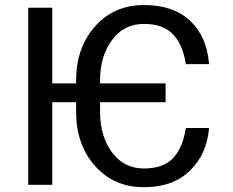

<svg xmlns="http://www.w3.org/2000/svg" viewBox="-20 -742 937 771"><path d="M189.9 -407.2H285.6V-418.9Q285.6 -550.3 361.6 -636Q437.5 -721.7 558.1 -721.7Q676.3 -721.7 743.2 -658.9Q810.1 -596.2 819.3 -487.3L818.4 -484.4H726.1Q714.4 -562.5 674.8 -604.2Q635.3 -646 558.1 -646Q477.5 -646 429.7 -581.1Q381.8 -516.1 381.8 -419.9V-407.2H645V-331.5H381.8V-292.5Q381.8 -195.3 429.7 -130.4Q477.5 -65.4 558.1 -65.4Q635.7 -65.4 675 -106.9Q714.4 -148.4 726.1 -228H818.4L819.3 -225.1Q810.1 -122.1 742.2 -56.2Q674.3 9.8 558.1 9.8Q437.5 9.8 361.6 -75.7Q285.6 -161.1 285.6 -292.5V-331.5H189.9V0H93.3V-710.9H189.9Z"/></svg>

Font: GeogebraSans
Style: Regular
Weight: 400
Designer: Google
Version: Version 1.100140; 2013